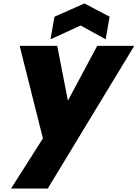

<svg xmlns="http://www.w3.org/2000/svg" viewBox="-20 -827 799 1114"><path d="M448 -679 273 -599 296 -730 470 -807 616 -730 593 -599ZM759 -561 257 267H44L229 -24L94 -561H312L374 -243L544 -561Z"/></svg>

Font: Fz Poppins ExtBd
Style: Italic
Weight: 800
Italic angle: -10°
Designer: Ninad Kale (Devanagari), Jonny Pinhorn (Latin)
Foundry: Indian Type Foundry
Version: Vit hóa bi Vntype.Com & FontZin.Com